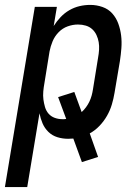

<svg xmlns="http://www.w3.org/2000/svg" viewBox="-48 -558 568 783"><path d="M-28 205 94 -530H184L171 -452Q183 -471 199 -488Q215 -505 235 -516.5Q255 -528 276.5 -533Q298 -538 320 -538Q346 -538 370 -529.5Q394 -521 410 -503Q426 -485 434.5 -461.5Q443 -438 446 -413Q449 -388 447 -361.5Q445 -335 441 -309L419 -179Q415 -155 408 -131.5Q401 -108 388.5 -86Q376 -64 358 -45Q340 -26 318 -14L352 82L286 103L251 7Q246 7 240.5 7.5Q235 8 230 8Q207 8 186 1.5Q165 -5 149.5 -20Q134 -35 125.5 -55Q117 -75 113 -96L63 205ZM206 -72Q210 -72 214 -72Q218 -72 222 -73L189 -162L255 -183L285 -101Q295 -110 303 -121Q311 -132 316.5 -143.5Q322 -155 325.5 -167.5Q329 -180 331 -193L352 -323Q355 -339 356 -355Q357 -371 354.5 -386Q352 -401 345.5 -415Q339 -429 328 -439Q317 -449 302 -453.5Q287 -458 270 -458Q249 -458 228 -450.5Q207 -443 191 -426.5Q175 -410 166.5 -389.5Q158 -369 154 -348L133 -218Q130 -202 128.5 -185Q127 -168 129 -152.5Q131 -137 135.5 -121.5Q140 -106 150 -94.5Q160 -83 175 -77.5Q190 -72 206 -72Z"/></svg>

Font: Iosevka Curly Medium Oblique
Style: Regular
Weight: 500
Italic angle: -9°
Monospace: yes
Designer: Belleve Invis
Foundry: Belleve Invis
Version: Version 11.1.0; ttfautohint (v1.8.3)